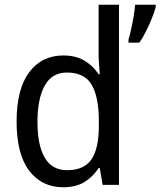

<svg xmlns="http://www.w3.org/2000/svg" viewBox="-20 -780 677 810"><path d="M247 10Q156 10 103 -60Q50 -130 50 -267Q50 -404 103 -475Q156 -546 247 -546Q300 -546 336.5 -524Q373 -502 396 -467H401Q400 -484 398 -506.5Q396 -529 396 -545V-760H482V0H413L401 -71H396Q373 -35 337 -12.5Q301 10 247 10ZM263 -62Q335 -62 366 -108Q397 -154 397 -248V-269Q397 -370 367 -422Q337 -474 262 -474Q199 -474 168.5 -418.5Q138 -363 138 -266Q138 -167 169 -114.5Q200 -62 263 -62ZM637 -751Q632 -731 621 -703.5Q610 -676 596 -648Q582 -620 568 -600H522V-612Q527 -628 533 -655.5Q539 -683 544 -712Q549 -741 550 -760H637Z"/></svg>

Font: Noto Sans Kannada SemiCondensed
Style: Regular
Weight: 400
Width: 4
Designer: Jelle Bosma - Monotype Design Team
Foundry: Monotype Imaging Inc.
Version: Version 2.005; ttfautohint (v1.8.4.7-5d5b)